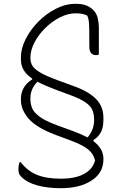

<svg xmlns="http://www.w3.org/2000/svg" viewBox="-20 -740 640 1010"><path d="M300 200Q375 200 421 175.5Q467 151 480 105L479 101Q471 68 443 45.5Q415 23 357 1L271 -31Q171 -69 130.5 -116Q90 -163 90 -214V-221Q90 -249 103.5 -275.5Q117 -302 149 -322L150 -326Q118 -348 104 -372.5Q90 -397 90 -428V-438Q90 -485 115 -534.5Q140 -584 181.5 -626Q223 -668 274 -694Q325 -720 378 -720Q413 -720 434.5 -711Q456 -702 470 -688Q488 -670 494 -645Q500 -620 500 -596V-453Q494 -450 486 -450Q450 -450 450 -494Q450 -553 449.5 -585Q449 -617 446.5 -632.5Q444 -648 439 -658Q417 -670 378 -670Q337 -670 295 -648.5Q253 -627 218 -592.5Q183 -558 161.5 -517Q140 -476 140 -437V-434Q140 -415 148.5 -397.5Q157 -380 187.5 -361Q218 -342 283 -318L368 -287Q446 -259 485 -219.5Q524 -180 524 -121V-111Q524 -68 510 -43Q496 -18 472 -4L471 2Q524 42 524 94V99Q524 169 462 209.5Q400 250 300 250Q231 250 177 235.5Q123 221 92 190Q82 180 79.5 171Q77 162 77 150Q77 139 78.5 130.5Q80 122 83 113H89Q124 159 174 179.5Q224 200 300 200ZM454 -646Q453 -647 452 -648ZM368 -49Q410 -33 441 -17Q460 -41 467.5 -63Q475 -85 475 -108V-112Q475 -141 465.5 -162Q456 -183 430.5 -201Q405 -219 357 -237L271 -269Q213 -291 177 -310Q140 -273 140 -224V-216Q140 -196 148 -173.5Q156 -151 186.5 -127.5Q217 -104 283 -80Z"/></svg>

Font: Recursive Sn Csl St Lt
Style: Regular
Weight: 300
Version: Version 1.079;hotconv 1.0.112;makeotfexe 2.5.65598; ttfautoh